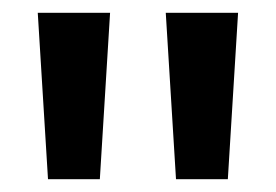

<svg xmlns="http://www.w3.org/2000/svg" viewBox="-20 -720 431 300"><path d="M336 -440H255L239 -700H352ZM136 -440H55L39 -700H152Z"/></svg>

Font: Tilda Sans Bold
Style: Regular
Weight: 700
Designer: ParaType Ltd
Foundry: ParaType Ltd
Version: Version 1.009